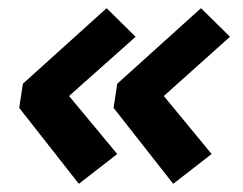

<svg xmlns="http://www.w3.org/2000/svg" viewBox="-20 -511 596 470"><path d="M543 -421 381 -276 498 -134 404 -61 258 -247 267 -306 472 -491ZM312 -421 149 -276 267 -134 173 -61 27 -247 36 -306 241 -491Z"/></svg>

Font: Rambla
Style: Bold Italic
Weight: 700
Italic angle: -12°
Designer: Martin Sommaruga
Foundry: Martin Sommaruga
Version: Version 1.001